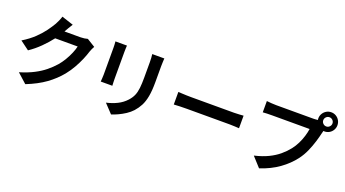

<svg xmlns="http://www.w3.org/2000/svg" viewBox="-65 -1521 4045 2254"><g transform="rotate(20 1958.0 -393.5)"><path d="M573 -780Q556 -754 538.5 -724.5Q521 -695 512 -678L509 -673H710Q733 -673 756.5 -676.5Q780 -680 797 -685L899 -622Q891 -608 881.5 -588.5Q872 -569 866 -550Q853 -506 829 -449.5Q805 -393 771 -332.5Q737 -272 692 -216Q621 -129 525 -59.5Q429 10 288 66L170 -40Q272 -71 346 -109.5Q420 -148 475 -193Q530 -238 573 -287Q607 -326 636.5 -375.5Q666 -425 686.5 -474Q707 -523 715 -560H434Q384 -495 320 -431.5Q256 -368 182 -318L70 -401Q158 -455 218 -513Q278 -571 317.5 -625.5Q357 -680 382 -723Q393 -742 406.5 -772.5Q420 -803 427 -828Z M1719 -776Q1718 -755 1716.5 -730.5Q1715 -706 1715 -676Q1715 -650 1715 -613Q1715 -576 1715 -539.5Q1715 -503 1715 -478Q1715 -371 1701.5 -299.5Q1688 -228 1662 -178.5Q1636 -129 1599 -88Q1566 -52 1523 -24Q1480 4 1436.5 24Q1393 44 1356 56L1252 -54Q1326 -71 1386.5 -101Q1447 -131 1492 -180Q1527 -218 1544.5 -258.5Q1562 -299 1568 -353.5Q1574 -408 1574 -486Q1574 -512 1574 -548Q1574 -584 1574 -619Q1574 -654 1574 -676Q1574 -734 1568 -776ZM1255 -768Q1254 -751 1253 -733Q1252 -715 1252 -691Q1252 -678 1252 -645Q1252 -612 1252 -569.5Q1252 -527 1252 -483.5Q1252 -440 1252 -405Q1252 -370 1252 -353Q1252 -334 1253 -308.5Q1254 -283 1255 -266H1110Q1111 -280 1113 -306Q1115 -332 1115 -354Q1115 -371 1115 -406Q1115 -441 1115 -484.5Q1115 -528 1115 -570Q1115 -612 1115 -645Q1115 -678 1115 -691Q1115 -705 1114 -728Q1113 -751 1111 -768Z M2008 -463Q2026 -462 2054 -460.5Q2082 -459 2112.5 -458Q2143 -457 2169 -457Q2204 -457 2260.5 -457Q2317 -457 2382.5 -457Q2448 -457 2512 -457Q2576 -457 2627.5 -457Q2679 -457 2706 -457Q2741 -457 2772.5 -459.5Q2804 -462 2823 -463V-306Q2805 -307 2771.5 -309Q2738 -311 2706 -311Q2679 -311 2627.5 -311Q2576 -311 2512 -311Q2448 -311 2382.5 -311Q2317 -311 2260.5 -311Q2204 -311 2169 -311Q2126 -311 2081 -309.5Q2036 -308 2008 -306Z M3720 -733Q3720 -710 3737 -693Q3754 -676 3778 -676Q3801 -676 3818 -693Q3835 -710 3835 -733Q3835 -757 3818 -774Q3801 -791 3778 -791Q3754 -791 3737 -774Q3720 -757 3720 -733ZM3658 -733Q3658 -766 3674.5 -793.5Q3691 -821 3718 -837Q3745 -853 3778 -853Q3811 -853 3838 -837Q3865 -821 3881 -793.5Q3897 -766 3897 -733Q3897 -701 3881 -673.5Q3865 -646 3838 -630Q3811 -614 3778 -614L3765 -615L3757 -585Q3746 -536 3726.5 -472Q3707 -408 3678 -342.5Q3649 -277 3607 -221Q3539 -131 3439 -59.5Q3339 12 3205 56L3096 -64Q3195 -87 3268 -122.5Q3341 -158 3394.5 -203Q3448 -248 3488 -299Q3521 -341 3545 -390Q3569 -439 3584 -488.5Q3599 -538 3605 -581Q3590 -581 3555.5 -581Q3521 -581 3475 -581Q3429 -581 3378.5 -581Q3328 -581 3280.5 -581Q3233 -581 3196 -581Q3159 -581 3140 -581Q3106 -581 3073 -580Q3040 -579 3021 -577V-718Q3043 -715 3079 -712.5Q3115 -710 3140 -710Q3159 -710 3196 -710Q3233 -710 3280.5 -710Q3328 -710 3378.5 -710Q3429 -710 3474.5 -710Q3520 -710 3554.5 -710Q3589 -710 3603 -710Q3614 -710 3629 -711Q3644 -712 3660 -714Z"/></g></svg>

Font: Source Han Sans
Style: Bold
Weight: 700
Designer: Ryoko NISHIZUKA Ë•øÂ°öÊ∂ºÂ≠ê (kana, bopomofo & ideographs); Paul D. Hunt (Latin, Greek & Cyrillic); Sandoll Communicatio
Foundry: Adobe
Version: Version 2.004;hotconv 1.0.118;makeotfexe 2.5.65603